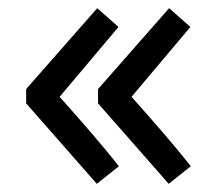

<svg xmlns="http://www.w3.org/2000/svg" viewBox="-20 -517 519 470"><path d="M44 -299V-264L217 -67L271 -110C228 -165 174 -226 126 -280L270 -451L218 -497ZM220 -264 393 -67 447 -110C404 -165 350 -226 302 -280L446 -451L394 -497L220 -299Z"/></svg>

Font: Bithumb Trading Sans Semibold
Style: Regular
Weight: 600
Designer: HamHyungwon
Foundry: Bithumb
Version: Version 1.100;Glyphs 3.1.2 (3151)